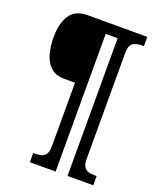

<svg xmlns="http://www.w3.org/2000/svg" viewBox="-158 -854 870 1059"><g transform="rotate(20 277.0 -324.5)"><path d="M148 111V57H159Q179 57 195.5 52.5Q212 48 222 33Q232 18 232 -14V-386H170Q118 -386 88.5 -413.5Q59 -441 47 -485.5Q35 -530 35 -582Q35 -662 66 -711Q97 -760 172 -760H520V-706H508Q479 -706 457.5 -693.5Q436 -681 436 -634V-14Q436 18 446 33Q456 48 472 52.5Q488 57 508 57H520V111H369V-697H299V111Z"/></g></svg>

Font: Noto Serif Hebrew Condensed ExtraBold
Style: Regular
Weight: 800
Width: 3
Designer: Monotype Design Team
Foundry: Monotype Imaging Inc.
Version: Version 2.004; ttfautohint (v1.8.4.7-5d5b)